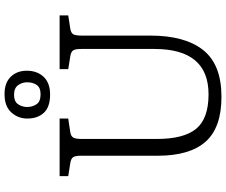

<svg xmlns="http://www.w3.org/2000/svg" viewBox="-95 -888 997 847"><g transform="rotate(-90 403.5 -464.5)"><path d="M400 14Q264 14 202 -56Q140 -126 140 -267V-606Q140 -631 133.5 -640.5Q127 -650 107 -653L50 -662V-700H304V-662L244 -653Q226 -650 220 -639.5Q214 -629 214 -602V-271Q214 -152 259 -97.5Q304 -43 411 -43Q611 -43 611 -282V-606Q611 -631 604.5 -640.5Q598 -650 578 -653L522 -662V-700H759V-662L701 -653Q682 -650 676 -640Q670 -630 670 -602V-300Q670 -147 606 -66.5Q542 14 400 14ZM410 -742Q355 -742 329.5 -769.5Q304 -797 304 -843Q304 -883 331 -913Q358 -943 412 -943Q462 -943 488.5 -915.5Q515 -888 515 -845Q515 -799 488 -770.5Q461 -742 410 -742ZM411 -784Q441 -784 452.5 -801.5Q464 -819 464 -843Q464 -866 451 -883.5Q438 -901 409 -901Q379 -901 367 -883Q355 -865 355 -843Q355 -820 367 -802Q379 -784 411 -784Z"/></g></svg>

Font: Literata 12pt Light
Style: Regular
Weight: 300
Designer: Latin by Veronika Burian and Jose Scaglione. Greek by Irene Vlachou. Cyrillic by Vera Evstafieva.
Foundry: TypeTogether
Version: Version 3.002